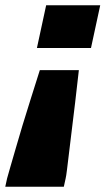

<svg xmlns="http://www.w3.org/2000/svg" viewBox="-43 -530 417 728"><path d="M-23 178 -16 146Q-13 134 -4.5 105.5Q4 77 15.5 36.5Q27 -4 42 -53.5Q57 -103 74 -156.5Q91 -210 108 -264H256Q249 -200 242 -142Q235 -84 229 -35Q223 14 218.5 51.5Q214 89 211 113.5Q208 138 206 146L199 178ZM97 -348 132 -510H337L302 -348Z"/></svg>

Font: Saira SemiExpanded ExtraBold
Style: Italic
Weight: 800
Width: 6
Italic angle: -12°
Designer: Hector Gatti with collaboration of the Omnibus-Type team
Foundry: Omnibus-Type
Version: Version 1.101